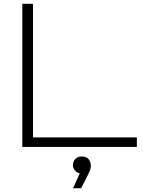

<svg xmlns="http://www.w3.org/2000/svg" viewBox="-20 -770 750 1006"><path d="M153 -750V-50H697V0H97V-750ZM363 216 398 138Q385 136 375 126Q362 112 362 96Q362 77 374 63.5Q386 50 408 50Q434 50 445 65Q456 80 456 98Q456 113 449 129Q442 145 428 172L405 216Z"/></svg>

Font: Bounded
Style: Regular
Weight: 200
Designer: Vlad Churkin
Version: Version 1.0